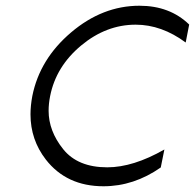

<svg xmlns="http://www.w3.org/2000/svg" viewBox="-20 -649 683 673"><path d="M356 -62.5Q446.8 -62.5 556.2 -125L543.5 -62Q449.2 3.9 342.8 3.9Q213.4 3.9 140.6 -89.8Q86.9 -159.2 86.9 -248Q86.9 -278.8 93.3 -312.5Q119.1 -441.9 229.2 -535.4Q339.4 -628.9 468.8 -628.9Q575.2 -628.9 643.1 -563L630.9 -500Q546.4 -562.5 455.6 -562.5Q352.1 -562.5 264.2 -489.3Q176.3 -416 155.8 -312.5Q150.4 -285.6 150.4 -260.7Q150.4 -189.9 201.4 -126.2Q252.4 -62.5 356 -62.5Z"/></svg>

Font: Juliett
Style: Italic
Weight: 400
Italic angle: -11.25°
Designer: GGBotNet
Foundry: GGBotNet
Version: 0.60